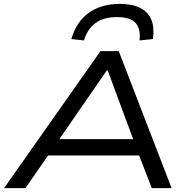

<svg xmlns="http://www.w3.org/2000/svg" viewBox="-20 -968 982 988"><path d="M1 0 497 -705H591L863 0H761L682 -204L731 -168H189L253 -205L111 0ZM530 -606 268 -227 235 -252H710L674 -228L534 -606ZM412 -760 347 -767Q373 -856 437 -902Q501 -948 597 -948Q661 -948 702 -927Q743 -906 759 -866Q775 -826 767 -767L698 -760Q705 -817 679 -848.5Q653 -880 582 -880Q513 -880 471.5 -849.5Q430 -819 412 -760Z"/></svg>

Font: Nunito Sans 7pt Expanded
Style: Italic
Weight: 400
Width: 7
Italic angle: -9°
Designer: Vernon Adams
Foundry: Vernon Adams
Version: Version 3.101;gftools[0.9.27]